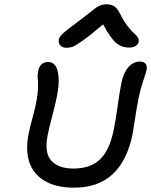

<svg xmlns="http://www.w3.org/2000/svg" viewBox="-20 -868 702 892"><path d="M289.1 -646Q271 -646 260.7 -656.7Q250.5 -667.5 252.9 -683.1Q254.4 -695.3 271.7 -711.9Q289.1 -728.5 351.1 -773.9Q370.6 -788.6 393.8 -807.1Q417 -825.7 425.5 -831.8Q434.1 -837.9 446.5 -843Q459 -848.1 473.1 -848.1Q498 -848.1 512.5 -837.6Q526.9 -827.1 541 -797.9Q555.7 -768.6 573.2 -746.1Q590.8 -723.6 602.1 -714.4Q613.3 -705.1 619.9 -694.8Q626.5 -684.6 624 -672.9Q622.1 -661.6 609.9 -654.3Q597.7 -647 581.1 -647Q544.9 -647 519.5 -668.5Q494.1 -689.9 459 -754.9Q400.9 -705.1 365.2 -679.9Q329.6 -654.8 316.9 -650.4Q304.2 -646 289.1 -646ZM324.2 3.9Q239.7 3.9 186.8 -28.1Q133.8 -60.1 116 -115.5Q98.1 -170.9 112.8 -246.1Q118.2 -272.5 130.9 -320.1Q143.6 -367.7 147 -386.2Q155.8 -430.2 156.7 -461.7Q157.7 -493.2 155.5 -503.4Q153.3 -513.7 157.2 -538.1Q166 -580.1 204.1 -580.1Q224.1 -580.1 236.3 -564.2Q248.5 -548.3 252 -511.5Q255.4 -474.6 243.2 -414.1Q238.8 -390.6 222.7 -329.3Q206.5 -268.1 201.2 -238.8Q185.1 -158.2 218.3 -121.6Q251.5 -85 320.8 -85Q400.4 -85 444.6 -127.4Q488.8 -169.9 507.8 -262.2Q517.1 -306.6 526.4 -373.8Q535.6 -440.9 543.9 -481.9Q553.2 -528.8 575.9 -555.4Q598.6 -582 629.9 -582Q647 -582 655.8 -572.3Q664.6 -562.5 661.1 -543Q659.2 -533.2 646 -494.4Q632.8 -455.6 624 -413.1Q617.7 -383.3 608.4 -323.5Q599.1 -263.7 596.2 -246.1Q545.9 3.9 324.2 3.9Z"/></svg>

Font: Shantell Sans Irregular Bouncy
Style: Italic
Weight: 400
Italic angle: -11.31°
Designer: Stephen Nixon, Anya Danilova, Shantell Martin
Foundry: Arrow Type
Version: Version 1.006;[9816181b4]